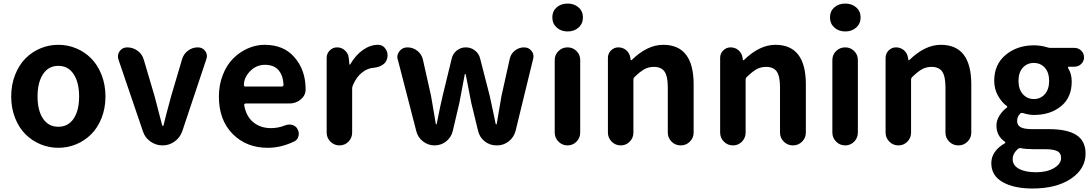

<svg xmlns="http://www.w3.org/2000/svg" viewBox="-20 -830 6233 1096"><path d="M43.9 -279.3Q43.9 -346.7 66.4 -403.3Q88.9 -460 126 -497.1Q163.1 -534.2 211.4 -554.2Q259.8 -574.2 313 -574.2Q366.2 -574.2 414.6 -554.2Q462.9 -534.2 500 -497.1Q537.1 -460 559.6 -403.3Q582 -346.7 582 -279.3Q582 -211.9 559.6 -155.8Q537.1 -99.6 500 -63Q462.9 -26.4 414.6 -6.3Q366.2 13.7 313 13.7Q259.8 13.7 211.4 -6.3Q163.1 -26.4 126 -63Q88.9 -99.6 66.4 -155.8Q43.9 -211.9 43.9 -279.3ZM431.6 -279.3Q431.6 -359.4 400.4 -406.7Q369.1 -454.1 313 -454.1Q256.8 -454.1 225.6 -406.7Q194.3 -359.4 194.3 -279.3Q194.3 -199.2 225.6 -152.8Q256.8 -106.4 313 -106.4Q369.1 -106.4 400.4 -152.8Q431.6 -199.2 431.6 -279.3Z M795.9 -80.1 656.2 -490.2Q653.3 -499 653.3 -507.8Q653.3 -523.4 663.1 -538.1Q678.7 -559.6 706.1 -559.6Q739.3 -559.6 765.6 -540Q792 -520.5 800.8 -489.3L862.3 -281.2Q870.1 -249 886.7 -187.5Q903.3 -126 906.2 -113.3Q907.2 -111.3 909.7 -111.3Q912.1 -111.3 913.1 -113.3Q924.8 -163.1 957 -281.2L1019.5 -492.2Q1028.3 -522.5 1053.2 -541Q1078.1 -559.6 1109.4 -559.6Q1135.7 -559.6 1151.4 -539.1Q1161.1 -525.4 1161.1 -509.8Q1161.1 -502 1158.2 -493.2L1020.5 -81.1Q1007.8 -44.9 977.1 -22.5Q946.3 0 908.2 0Q870.1 0 838.9 -22Q807.6 -43.9 795.9 -80.1Z M1507.8 13.7Q1386.7 13.7 1308.1 -65.4Q1229.5 -144.5 1229.5 -279.3Q1229.5 -344.7 1251.5 -401.4Q1273.4 -458 1310.1 -495.1Q1346.7 -532.2 1393.6 -553.2Q1440.4 -574.2 1490.2 -574.2Q1598.6 -574.2 1659.2 -504.9Q1724.6 -431.6 1724.6 -320.3Q1724.6 -286.1 1698.2 -263.7Q1670.9 -239.3 1632.8 -239.3H1381.8Q1378.9 -239.3 1376 -236.3Q1373 -233.4 1374 -229.5Q1384.8 -166 1425.8 -132.3Q1466.8 -98.6 1527.3 -98.6Q1568.4 -98.6 1607.4 -114.3Q1619.1 -119.1 1630.9 -119.1Q1639.6 -119.1 1647.5 -117.2Q1668.9 -111.3 1678.7 -92.8Q1685.5 -80.1 1685.5 -66.4Q1685.5 -59.6 1683.6 -52.7Q1678.7 -31.2 1659.2 -22.5Q1585 13.7 1507.8 13.7ZM1372.1 -343.8Q1372.1 -340.8 1374 -338.9Q1376 -335.9 1379.9 -335.9H1588.9Q1592.8 -335.9 1595.7 -338.9Q1598.6 -341.8 1598.6 -345.7Q1598.6 -345.7 1598.6 -345.7Q1595.7 -400.4 1569.3 -430.2Q1543 -460 1492.2 -460Q1448.2 -460 1415 -430.7Q1372.1 -391.6 1372.1 -343.8Z M1844.7 -73.2V-500Q1844.7 -524.4 1862.3 -542Q1879.9 -559.6 1904.3 -559.6Q1929.7 -559.6 1948.7 -542.5Q1967.8 -525.4 1970.7 -500L1974.6 -462.9Q1974.6 -460.9 1976.6 -460.9Q1978.5 -460.9 1979.5 -462.9Q2009.8 -515.6 2051.8 -544.9Q2093.8 -574.2 2137.7 -574.2Q2138.7 -574.2 2140.6 -574.2Q2167 -573.2 2181.6 -549.8Q2192.4 -533.2 2192.4 -513.7Q2192.4 -506.8 2190.4 -498Q2185.5 -473.6 2163.6 -459.5Q2141.6 -445.3 2114.3 -443.4Q2080.1 -441.4 2047.9 -417Q2015.6 -392.6 1994.1 -342.8Q1990.2 -334 1990.2 -324.2V-73.2Q1990.2 -43 1969.2 -21.5Q1948.2 0 1918 0Q1887.7 0 1866.2 -21.5Q1844.7 -43 1844.7 -73.2Z M2356.4 -81.1 2251 -489.3Q2248 -497.1 2248 -503.9Q2248 -522.5 2260.7 -538.1Q2277.3 -559.6 2305.7 -559.6Q2337.9 -559.6 2362.8 -539.6Q2387.7 -519.5 2394.5 -488.3L2440.4 -283.2Q2446.3 -252.9 2455.1 -197.3Q2463.9 -141.6 2467.8 -122.1Q2467.8 -120.1 2469.7 -120.1Q2471.7 -120.1 2472.7 -122.1Q2497.1 -245.1 2506.8 -283.2L2558.6 -496.1Q2565.4 -524.4 2587.9 -542Q2610.4 -559.6 2639.2 -559.6Q2668 -559.6 2690.9 -542Q2713.9 -524.4 2720.7 -496.1L2775.4 -283.2Q2782.2 -252 2794.9 -192.9Q2807.6 -133.8 2809.6 -122.1Q2810.5 -120.1 2813 -120.1Q2815.4 -120.1 2815.4 -122.1Q2819.3 -141.6 2828.1 -197.3Q2836.9 -252.9 2842.8 -283.2L2889.6 -493.2Q2895.5 -522.5 2918.9 -541Q2942.4 -559.6 2971.7 -559.6Q2998 -559.6 3013.7 -540Q3025.4 -524.4 3025.4 -507.8Q3025.4 -501 3023.4 -494.1L2922.9 -82Q2913.1 -45.9 2883.8 -22.9Q2854.5 0 2817.4 0H2814.5Q2776.4 0 2747.1 -22.9Q2717.8 -45.9 2709 -83L2669.9 -244.1Q2661.1 -285.2 2638.7 -404.3Q2637.7 -407.2 2635.3 -407.2Q2632.8 -407.2 2632.8 -404.3Q2605.5 -260.7 2602.5 -244.1L2564.5 -82Q2555.7 -45.9 2526.9 -22.9Q2498 0 2460.9 0Q2423.8 0 2394.5 -22.9Q2365.2 -45.9 2356.4 -81.1Z M3146.5 -73.2V-487.3Q3146.5 -517.6 3168 -538.6Q3189.5 -559.6 3219.7 -559.6Q3250 -559.6 3271 -538.6Q3292 -517.6 3292 -487.3V-73.2Q3292 -43 3271 -21.5Q3250 0 3219.7 0Q3189.5 0 3168 -21.5Q3146.5 -43 3146.5 -73.2ZM3220.7 -650.4Q3182.6 -650.4 3157.7 -672.9Q3132.8 -695.3 3132.8 -730.5Q3132.8 -765.6 3157.2 -787.6Q3181.6 -809.6 3220.7 -809.6Q3257.8 -809.6 3282.7 -787.6Q3307.6 -765.6 3307.6 -730.5Q3307.6 -695.3 3282.7 -672.9Q3257.8 -650.4 3220.7 -650.4Z M3450.2 -73.2V-500Q3450.2 -524.4 3467.8 -542Q3485.4 -559.6 3509.8 -559.6Q3536.1 -559.6 3555.2 -543Q3574.2 -526.4 3578.1 -501L3580.1 -488.3Q3580.1 -486.3 3582 -486.3Q3584 -486.3 3585.9 -487.3Q3674.8 -574.2 3765.6 -574.2Q3939.5 -574.2 3939.5 -348.6V-73.2Q3939.5 -43 3918 -21.5Q3896.5 0 3865.7 0Q3835 0 3813.5 -21.5Q3792 -43 3792 -73.2V-331.1Q3792 -394.5 3773.4 -421.4Q3754.9 -448.2 3712.9 -448.2Q3682.6 -448.2 3658.7 -435.1Q3634.8 -421.9 3603.5 -391.6Q3595.7 -384.8 3595.7 -375V-73.2Q3595.7 -43 3574.7 -21.5Q3553.7 0 3523.4 0Q3493.2 0 3471.7 -21.5Q3450.2 -43 3450.2 -73.2Z M4090.8 -73.2V-500Q4090.8 -524.4 4108.4 -542Q4126 -559.6 4150.4 -559.6Q4176.8 -559.6 4195.8 -543Q4214.8 -526.4 4218.8 -501L4220.7 -488.3Q4220.7 -486.3 4222.7 -486.3Q4224.6 -486.3 4226.6 -487.3Q4315.4 -574.2 4406.2 -574.2Q4580.1 -574.2 4580.1 -348.6V-73.2Q4580.1 -43 4558.6 -21.5Q4537.1 0 4506.3 0Q4475.6 0 4454.1 -21.5Q4432.6 -43 4432.6 -73.2V-331.1Q4432.6 -394.5 4414.1 -421.4Q4395.5 -448.2 4353.5 -448.2Q4323.2 -448.2 4299.3 -435.1Q4275.4 -421.9 4244.1 -391.6Q4236.3 -384.8 4236.3 -375V-73.2Q4236.3 -43 4215.3 -21.5Q4194.3 0 4164.1 0Q4133.8 0 4112.3 -21.5Q4090.8 -43 4090.8 -73.2Z M4731.4 -73.2V-487.3Q4731.4 -517.6 4752.9 -538.6Q4774.4 -559.6 4804.7 -559.6Q4835 -559.6 4856 -538.6Q4877 -517.6 4877 -487.3V-73.2Q4877 -43 4856 -21.5Q4835 0 4804.7 0Q4774.4 0 4752.9 -21.5Q4731.4 -43 4731.4 -73.2ZM4805.7 -650.4Q4767.6 -650.4 4742.7 -672.9Q4717.8 -695.3 4717.8 -730.5Q4717.8 -765.6 4742.2 -787.6Q4766.6 -809.6 4805.7 -809.6Q4842.8 -809.6 4867.7 -787.6Q4892.6 -765.6 4892.6 -730.5Q4892.6 -695.3 4867.7 -672.9Q4842.8 -650.4 4805.7 -650.4Z M5035.2 -73.2V-500Q5035.2 -524.4 5052.7 -542Q5070.3 -559.6 5094.7 -559.6Q5121.1 -559.6 5140.1 -543Q5159.2 -526.4 5163.1 -501L5165 -488.3Q5165 -486.3 5167 -486.3Q5168.9 -486.3 5170.9 -487.3Q5259.8 -574.2 5350.6 -574.2Q5524.4 -574.2 5524.4 -348.6V-73.2Q5524.4 -43 5502.9 -21.5Q5481.4 0 5450.7 0Q5419.9 0 5398.4 -21.5Q5377 -43 5377 -73.2V-331.1Q5377 -394.5 5358.4 -421.4Q5339.8 -448.2 5297.9 -448.2Q5267.6 -448.2 5243.7 -435.1Q5219.7 -421.9 5188.5 -391.6Q5180.7 -384.8 5180.7 -375V-73.2Q5180.7 -43 5159.7 -21.5Q5138.7 0 5108.4 0Q5078.1 0 5056.6 -21.5Q5035.2 -43 5035.2 -73.2Z M5873 246.1Q5768.6 246.1 5703.6 209.5Q5638.7 172.9 5638.7 101.6Q5638.7 32.2 5716.8 -12.7Q5718.8 -13.7 5718.8 -16.6Q5718.8 -19.5 5716.8 -20.5Q5668 -53.7 5668 -113.3Q5668 -142.6 5685.1 -169.9Q5702.1 -197.3 5728.5 -216.8Q5729.5 -217.8 5729.5 -219.7Q5729.5 -221.7 5728.5 -223.6Q5697.3 -246.1 5676.3 -284.7Q5655.3 -323.2 5655.3 -368.2Q5655.3 -462.9 5721.2 -517.1Q5787.1 -571.3 5881.8 -571.3Q5919.9 -571.3 5956.1 -560.5Q5966.8 -556.6 5975.6 -556.6H6113.3Q6135.7 -556.6 6151.9 -541Q6168 -525.4 6168 -502.9Q6168 -480.5 6151.9 -464.8Q6135.7 -449.2 6113.3 -449.2H6081.1Q6078.1 -449.2 6076.7 -446.3Q6075.2 -443.4 6077.1 -441.4Q6097.7 -409.2 6097.7 -364.3Q6097.7 -273.4 6036.6 -223.6Q5975.6 -173.8 5881.8 -173.8Q5853.5 -173.8 5819.3 -184.6Q5808.6 -187.5 5802.7 -180.7Q5786.1 -164.1 5786.1 -138.7Q5786.1 -115.2 5806.2 -104Q5826.2 -92.8 5874 -92.8H5968.8Q6072.3 -92.8 6124.5 -59.1Q6176.8 -25.4 6176.8 46.9Q6176.8 133.8 6093.8 189.9Q6010.7 246.1 5873 246.1ZM5968.8 -368.2Q5968.8 -416 5944.3 -443.4Q5919.9 -470.7 5881.3 -470.7Q5842.8 -470.7 5818.4 -443.4Q5793.9 -416 5793.9 -368.2Q5793.9 -320.3 5818.8 -292.5Q5843.8 -264.6 5881.8 -264.6Q5919.9 -264.6 5944.3 -292.5Q5968.8 -320.3 5968.8 -368.2ZM5894.5 153.3Q5956.1 153.3 5996.6 129.4Q6037.1 105.5 6037.1 72.3Q6037.1 43 6014.2 32.2Q5991.2 21.5 5943.4 21.5H5876Q5835.9 21.5 5806.6 15.6Q5804.7 15.6 5802.7 15.6Q5794.9 15.6 5790 20.5Q5760.7 46.9 5760.7 79.1Q5760.7 114.3 5796.9 133.8Q5833 153.3 5894.5 153.3Z"/></svg>

Font: Gen Jyuu GothicX Bold
Style: Bold
Weight: 700
Designer: Ryoko NISHIZUKA (kana &amp; ideographs); Paul D. Hunt (Latin, Greek &amp; Cyrillic); Wenlong ZHANG (bopomofo); Sandoll C
Version: Version 1.058.20140828